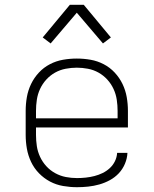

<svg xmlns="http://www.w3.org/2000/svg" viewBox="-20 -772 640 800"><path d="M301 8Q272 8 243 3Q214 -2 188.5 -15.5Q163 -29 142.5 -50Q122 -71 109.5 -97.5Q97 -124 92 -152.5Q87 -181 87 -210V-310Q87 -339 92 -367.5Q97 -396 109.5 -422Q122 -448 142 -469.5Q162 -491 188 -504.5Q214 -518 242.5 -523Q271 -528 300 -528Q329 -528 357.5 -523Q386 -518 412 -504.5Q438 -491 458 -469.5Q478 -448 490.5 -422Q503 -396 508 -367.5Q513 -339 513 -310V-241H130V-210Q130 -186 133.5 -163Q137 -140 147 -118.5Q157 -97 173 -79.5Q189 -62 210 -50.5Q231 -39 254 -34.5Q277 -30 301 -30Q319 -30 337.5 -32Q356 -34 373.5 -38.5Q391 -43 407.5 -51Q424 -59 437.5 -71.5Q451 -84 459 -100.5Q467 -117 468 -135H511Q510 -112 500.5 -89.5Q491 -67 475 -50Q459 -33 438 -21.5Q417 -10 394 -3.5Q371 3 347.5 5.5Q324 8 301 8ZM130 -279H470V-310Q470 -333 466.5 -356.5Q463 -380 453 -401.5Q443 -423 427 -440.5Q411 -458 390.5 -469.5Q370 -481 346.5 -485.5Q323 -490 300 -490Q277 -490 253.5 -485.5Q230 -481 209.5 -469.5Q189 -458 173 -440.5Q157 -423 147 -401.5Q137 -380 133.5 -356.5Q130 -333 130 -310ZM191 -591 158 -616 271 -752H329L442 -616L409 -591L300 -719Z"/></svg>

Font: Iosevka Aile Extralight
Style: Regular
Weight: 200
Designer: Belleve Invis
Foundry: Belleve Invis
Version: Version 31.1.0; ttfautohint (v1.8.4)